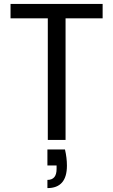

<svg xmlns="http://www.w3.org/2000/svg" viewBox="-20 -717 581 984"><path d="M506 -697V-623H316V0H225V-623H34V-697ZM313 49Q323 92 323 132Q323 247 223 247V205Q270 205 270 149V131H223V49Z"/></svg>

Font: A Bank Premium Regular
Style: Regular
Weight: 400
Designer: Ninad Kale (Devanagari), Jonny Pinhorn (Latin), Htun Naung (Myanmar)
Foundry: Indian Type Foundry
Version: 4.004